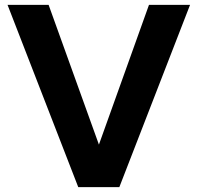

<svg xmlns="http://www.w3.org/2000/svg" viewBox="-20 -770 814 790"><path d="M762 -750H593L387 -175L180 -750H11L302 0H471Z"/></svg>

Font: Oakes Bold
Style: Regular
Weight: 700
Designer: Samuel Oakes
Foundry: Samuel Oakes
Version: Version 1.003;PS 001.003;hotconv 1.0.88;makeotf.lib2.5.64775